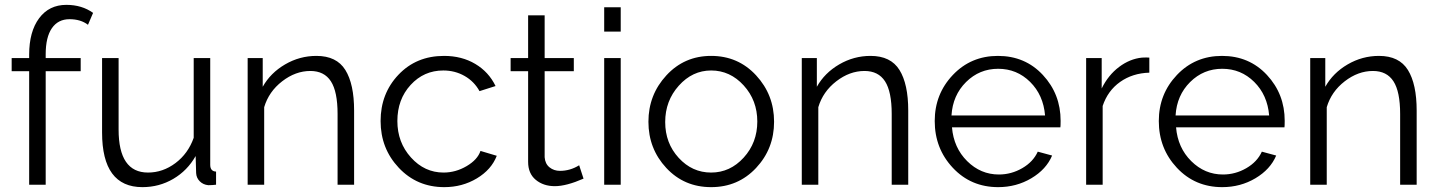

<svg xmlns="http://www.w3.org/2000/svg" viewBox="-20 -760 5919 790"><path d="M100 0V-467H28V-521H100V-535Q100 -630 141 -685Q182 -740 253 -740Q317 -740 363 -707L342 -658Q312 -681 266 -681Q219 -681 193.5 -644Q168 -607 168 -537V-521H312V-467H168V0Z M400 -215V-521H468V-227Q468 -50 589 -50Q650 -50 702 -89Q754 -128 777 -193V-521H845V-82Q845 -55 869 -54V0Q853 2 837 2Q816 0 802 -14Q788 -28 787 -48L785 -118Q751 -58 693 -24Q635 10 566 10Q400 10 400 -215Z M1437 0H1369V-291Q1369 -383 1341.5 -425.5Q1314 -468 1257 -468Q1196 -468 1141 -425.5Q1086 -383 1067 -319V0H999V-521H1061V-403Q1093 -460 1153 -495Q1213 -530 1282 -530Q1365 -530 1401 -472Q1437 -414 1437 -305Z M1808 10Q1696 10 1621 -69.5Q1546 -149 1546 -262Q1546 -375 1619.5 -452.5Q1693 -530 1807 -530Q1880 -530 1935.5 -497Q1991 -464 2019 -406L1953 -385Q1931 -425 1891.5 -447.5Q1852 -470 1804 -470Q1724 -470 1669.5 -410.5Q1615 -351 1615 -262Q1615 -174 1671 -112Q1727 -50 1805 -50Q1855 -50 1900 -76.5Q1945 -103 1957 -139L2024 -119Q2002 -62 1942 -26Q1882 10 1808 10Z M2381 -25Q2310 6 2263 6Q2216 6 2184.5 -20Q2153 -46 2153 -94V-467H2081V-521H2153V-697H2221V-521H2341V-467H2221V-113Q2223 -86 2241 -71.5Q2259 -57 2284 -57Q2326 -57 2363 -80Z M2466 -630V-730H2534V-630ZM2466 0V-521H2534V0Z M2906 -530Q3017 -530 3091 -450Q3165 -370 3165 -259Q3165 -148 3091 -69Q3017 10 2906 10Q2795 10 2721.5 -69Q2648 -148 2648 -259Q2648 -370 2722 -450Q2796 -530 2906 -530ZM2906 -470Q2829 -470 2773 -407.5Q2717 -345 2717 -258Q2717 -171 2772.5 -110.5Q2828 -50 2906 -50Q2984 -50 3040 -111.5Q3096 -173 3096 -260Q3096 -347 3040 -408.5Q2984 -470 2906 -470Z M3717 0H3649V-291Q3649 -383 3621.5 -425.5Q3594 -468 3537 -468Q3476 -468 3421 -425.5Q3366 -383 3347 -319V0H3279V-521H3341V-403Q3373 -460 3433 -495Q3493 -530 3562 -530Q3645 -530 3681 -472Q3717 -414 3717 -305Z M4087 10Q3975 10 3900.5 -69.5Q3826 -149 3826 -262Q3826 -373 3900.5 -451.5Q3975 -530 4086 -530Q4198 -530 4271 -451.5Q4344 -373 4344 -263Q4344 -241 4343 -236H3897Q3904 -152 3959.5 -97Q4015 -42 4090 -42Q4141 -42 4186 -68Q4231 -94 4250 -136L4309 -120Q4285 -63 4223.5 -26.5Q4162 10 4087 10ZM3895 -285H4280Q4273 -369 4218.5 -423Q4164 -477 4087 -477Q4010 -477 3955 -422.5Q3900 -368 3895 -285Z M4709 -461Q4640 -459 4589 -423Q4538 -387 4517 -324V0H4449V-521H4513V-396Q4540 -451 4584.5 -484.5Q4629 -518 4679 -523Q4698 -524 4709 -523Z M5009 10Q4897 10 4822.5 -69.5Q4748 -149 4748 -262Q4748 -373 4822.5 -451.5Q4897 -530 5008 -530Q5120 -530 5193 -451.5Q5266 -373 5266 -263Q5266 -241 5265 -236H4819Q4826 -152 4881.5 -97Q4937 -42 5012 -42Q5063 -42 5108 -68Q5153 -94 5172 -136L5231 -120Q5207 -63 5145.5 -26.5Q5084 10 5009 10ZM4817 -285H5202Q5195 -369 5140.5 -423Q5086 -477 5009 -477Q4932 -477 4877 -422.5Q4822 -368 4817 -285Z M5809 0H5741V-291Q5741 -383 5713.5 -425.5Q5686 -468 5629 -468Q5568 -468 5513 -425.5Q5458 -383 5439 -319V0H5371V-521H5433V-403Q5465 -460 5525 -495Q5585 -530 5654 -530Q5737 -530 5773 -472Q5809 -414 5809 -305Z"/></svg>

Font: Raleway-v4020
Style: Regular
Weight: 400
Designer: Matt McInerney, Pablo Impallari, Rodrigo Fuenzalida
Foundry: Matt McInerney, Pablo Impallari, Rodrigo Fuenzalida
Version: Version 4.020;PS 004.020;hotconv 1.0.88;makeotf.lib2.5.64775